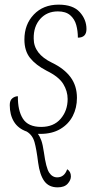

<svg xmlns="http://www.w3.org/2000/svg" viewBox="-20 -566 426 826"><path d="M228 240Q190 240 170.5 213Q151 186 144 133Q137 76 128.5 45.5Q120 15 95 0Q58 -13 40 -42.5Q22 -72 22 -114Q22 -134 33 -143Q44 -152 57 -152Q56 -91 78.5 -55.5Q101 -20 157 -20Q211 -20 241 -55Q271 -90 271 -140Q271 -174 252 -205Q233 -236 180 -262Q134 -286 109.5 -316.5Q85 -347 85 -396Q85 -461 125.5 -503.5Q166 -546 232 -546Q294 -546 323 -514Q352 -482 352 -441Q352 -404 315 -404Q315 -433 308 -458.5Q301 -484 282 -500.5Q263 -517 229 -517Q182 -517 153 -484.5Q124 -452 125 -400Q125 -334 204 -296Q256 -271 283.5 -234Q311 -197 311 -145Q311 -102 293 -67Q275 -32 239.5 -11Q204 10 154 10H143Q152 22 158 39Q164 56 169 90Q178 156 191.5 176.5Q205 197 226 197Q257 197 269 162Q285 172 285 193Q285 209 271 224.5Q257 240 228 240Z"/></svg>

Font: Noto Serif SemiCondensed ExtraLight
Style: Italic
Weight: 200
Width: 4
Italic angle: -12°
Designer: Monotype Design Team
Foundry: Monotype Imaging Inc.
Version: Version 2.013